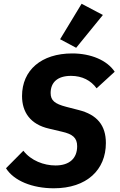

<svg xmlns="http://www.w3.org/2000/svg" viewBox="-20 -996 640 1028"><path d="M268.1 12.1C445 12.1 546.9 -87 546.9 -230.1C546.9 -324.9 500 -382.1 400.9 -407L334.9 -424C273.1 -440 251.1 -458.1 251.1 -497.9C251.1 -554 286.9 -589.8 360.1 -589.8C420.1 -589.8 467 -565 497.2 -523.1L594.1 -611.9C554 -672.9 467 -709.9 366.8 -709.9C201 -709.9 98 -620 98 -481.9C98 -396 142 -329.9 242.9 -307.2L312.1 -290.8C367.9 -278.1 393.1 -258.9 393.1 -213.1C393.1 -149.1 353 -110.1 277 -110.1C214.8 -110.1 146 -136 105.1 -188.9L12.1 -95.2C54 -28.1 153.1 12.1 268.1 12.1ZM301.8 -785.9 387.8 -740.1 530.9 -915.8 416.9 -975.9Z"/></svg>

Font: Margiela Mono Italic Bold It
Style: Regular
Weight: 700
Designer: Mike Abbink, Paul van der Laan, Pieter van Rosmalen
Foundry: Bold Monday
Version: Version 2.003 2021